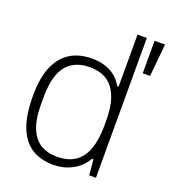

<svg xmlns="http://www.w3.org/2000/svg" viewBox="-135 -822 827 933"><g transform="rotate(20 279.0 -355.5)"><path d="M248 12Q182 12 135.5 -17Q89 -46 64.5 -108Q40 -170 40 -270Q40 -362 65 -421Q90 -480 136.5 -509Q183 -538 248 -538Q282 -538 311.5 -530Q341 -522 365.5 -504Q390 -486 409 -454H416V-723H464V0H429L422 -80H415Q386 -33 342 -10.5Q298 12 248 12ZM248 -31Q308 -31 345 -57Q382 -83 399 -132.5Q416 -182 416 -254V-274Q416 -347 400.5 -391Q385 -435 360.5 -457.5Q336 -480 308 -487.5Q280 -495 255 -495Q202 -495 165.5 -473Q129 -451 110 -403.5Q91 -356 91 -278V-248Q91 -165 112 -117.5Q133 -70 168.5 -50.5Q204 -31 248 -31ZM504 -555V-723H558L542 -555Z"/></g></svg>

Font: Archivo SemiBold Thin
Style: Regular
Weight: 250
Version: Version 2.001